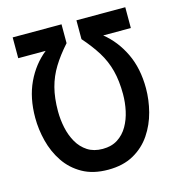

<svg xmlns="http://www.w3.org/2000/svg" viewBox="-106 -792 828 896"><g transform="rotate(-15 308.0 -344.0)"><path d="M308 12Q235 12 184 -16.8Q133 -45.5 101.2 -92.8Q69.5 -140 55 -197Q40.5 -254 40.5 -310Q40.5 -406.5 74.8 -479.2Q109 -552 168.5 -599.5H36V-700H272V-609Q230.5 -562.5 203.8 -519Q177 -475.5 164 -425.8Q151 -376 151 -312Q151 -271.5 159.5 -231.8Q168 -192 186.5 -159.8Q205 -127.5 235 -108Q265 -88.5 308 -88.5Q351 -88.5 381 -108Q411 -127.5 429.5 -159.8Q448 -192 456.5 -231.5Q465 -271 465 -311Q465 -375.5 452 -425.5Q439 -475.5 412 -519Q385 -562.5 344 -609V-700H580V-599.5H446.5Q505.5 -552 540.5 -479.2Q575.5 -406.5 575.5 -310Q575.5 -254 560.8 -197Q546 -140 514.2 -92.8Q482.5 -45.5 431.5 -16.8Q380.5 12 308 12Z"/></g></svg>

Font: Overpass Mono SemiBold
Style: Regular
Weight: 600
Monospace: yes
Designer: Delve Withrington, Dave Bailey
Foundry: Delve Fonts LLC
Version: Version 4.000